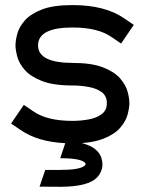

<svg xmlns="http://www.w3.org/2000/svg" viewBox="-20 -549 561 744"><path d="M232.9 5.9Q125 0.5 59.1 -45.9L22.9 -70.3L72.3 -142.6L108.4 -118.2Q161.1 -80.6 260.7 -80.6Q291 -80.6 322 -85.9Q353 -91.3 373.5 -106.2Q394 -121.1 394 -149.4Q394 -177.7 373.5 -192.4Q353 -207 322 -212.4Q291 -217.8 260.7 -217.8Q186 -217.8 141.8 -235.4Q97.7 -252.9 75.7 -278.3Q53.7 -303.7 46.9 -329.8Q40 -356 40 -373.5Q40 -391.1 46.9 -417.5Q53.7 -443.8 75.7 -469.2Q97.7 -494.6 141.8 -512Q186 -529.3 260.7 -529.3Q388.2 -529.3 462.4 -477.1L498.5 -452.6L449.2 -380.4L413.1 -404.8Q360.8 -442.4 260.7 -442.4Q127.9 -442.4 127.4 -373.5Q127.4 -305.7 260.7 -305.2Q335.4 -305.2 379.6 -287.8Q423.8 -270.5 445.8 -244.9Q467.8 -219.2 474.6 -193.1Q481.4 -167 481.4 -149.4Q481.4 -131.8 474.6 -105.7Q467.8 -79.6 445.8 -54Q423.8 -28.3 379.9 -11.2Q346.7 2 296.9 5.4Q306.6 7.8 316.9 11.7Q342.8 21.5 355.7 35.2Q368.7 48.8 372.8 62.7Q377 76.7 377 86.9Q377 116.2 356 138.7Q320.8 174.8 213.4 174.8L133.3 174.3L155.3 109.4H213.4Q286.6 109.4 306.6 94.2Q311.5 90.8 311.5 86.9Q311.5 82.5 306.6 79.1Q286.6 64 213.4 64Z"/></svg>

Font: Qaz
Style: Regular
Weight: 400
Designer: GGBotNet
Foundry: f0n7
Version: 0.70